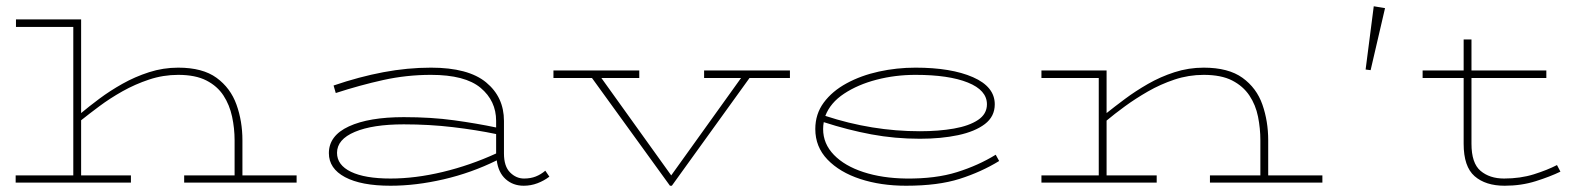

<svg xmlns="http://www.w3.org/2000/svg" viewBox="-20 -582 5062 613"><path d="M398 1H30V-22H214V-496H31V-520H239V-221Q264 -242 297.5 -267Q331 -292 371 -314.5Q411 -337 456 -351.5Q501 -366 549 -366Q627 -366 671.5 -333.5Q716 -301 735 -248Q754 -195 754 -134V-22H927V1H568V-22H729V-134Q729 -172 721 -209.5Q713 -247 693.5 -277Q674 -307 639 -325Q604 -343 549 -343Q501 -343 456 -328Q411 -313 371 -290.5Q331 -268 297.5 -243Q264 -218 239 -198V-22H398Z M1734 -18Q1717 -5 1696 3Q1675 11 1652 11Q1618 11 1594.5 -10Q1571 -31 1566 -70Q1485 -30 1396.5 -9.5Q1308 11 1227 11Q1133 11 1081.5 -16.5Q1030 -44 1030 -93Q1030 -149 1094 -178.5Q1158 -208 1269 -208Q1357 -208 1429.5 -198Q1502 -188 1564 -175V-196Q1564 -260 1514.5 -301.5Q1465 -343 1356 -343Q1278 -343 1203.5 -326.5Q1129 -310 1052 -285L1045 -309Q1127 -337 1204 -351.5Q1281 -366 1356 -366Q1475 -366 1532 -319Q1589 -272 1589 -196V-92Q1589 -51 1608.5 -31.5Q1628 -12 1653 -12Q1674 -12 1690.5 -18.5Q1707 -25 1721 -37ZM1056 -94Q1056 -55 1100.5 -33.5Q1145 -12 1227 -12Q1306 -12 1393.5 -33Q1481 -54 1564 -92V-154Q1502 -167 1426.5 -176Q1351 -185 1269 -185Q1170 -185 1113 -161Q1056 -137 1056 -94Z M2125 11H2119L1870 -333H1747V-357H2021V-333H1900L2123 -22L2346 -333H2228V-357H2502V-333H2373Z M3170 -68Q3113 -33 3044 -11Q2975 11 2873 11Q2792 11 2726.5 -10.5Q2661 -32 2622 -72.5Q2583 -113 2583 -170Q2583 -218 2610 -254.5Q2637 -291 2683 -316Q2729 -341 2786 -353.5Q2843 -366 2903 -366Q3017 -366 3086.5 -335.5Q3156 -305 3156 -249Q3156 -210 3124.5 -186Q3093 -162 3039 -150.5Q2985 -139 2917 -139Q2837 -139 2762 -153Q2687 -167 2610 -192Q2608 -181 2608 -170Q2608 -123 2642.5 -87.5Q2677 -52 2737 -32.5Q2797 -13 2873 -12Q2967 -11 3035.5 -32.5Q3104 -54 3159 -88ZM2903 -343Q2838 -343 2778.5 -327.5Q2719 -312 2675 -283Q2631 -254 2615 -212Q2764 -163 2917 -163Q2977 -163 3025.5 -171.5Q3074 -180 3102.5 -199Q3131 -218 3131 -249Q3131 -294 3070 -318.5Q3009 -343 2903 -343Z M3673 1H3305V-22H3488V-333H3305V-357H3513V-221Q3538 -241 3571.5 -266Q3605 -291 3645 -314Q3685 -337 3730 -351.5Q3775 -366 3823 -366Q3902 -366 3947 -333.5Q3992 -301 4010.5 -248Q4029 -195 4029 -134V-22H4202V1H3843V-22H4004V-134Q4004 -172 3996.5 -209.5Q3989 -247 3969 -277Q3949 -307 3914 -325Q3879 -343 3823 -343Q3775 -343 3730 -328Q3685 -313 3645 -290Q3605 -267 3571.5 -242.5Q3538 -218 3513 -197V-22H3673Z M4340 -360 4366 -562 4402 -556 4356 -358Z M4962 -34Q4929 -18 4883 -3.5Q4837 11 4784 11Q4723 11 4688 -19.5Q4653 -50 4653 -123V-333H4522V-357H4653V-456H4678V-357H4917V-333H4678V-123Q4678 -61 4707 -36.5Q4736 -12 4782 -12Q4834 -12 4877 -25.5Q4920 -39 4951 -55Z"/></svg>

Font: BhuTuka Expanded One
Style: Regular
Weight: 400
Designer: Erin McLaughlin
Version: Version 1.000; ttfautohint (v1.8.3)